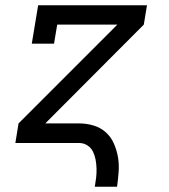

<svg xmlns="http://www.w3.org/2000/svg" viewBox="-20 -540 640 725"><path d="M338 165Q341 148 343 131Q345 114 344.5 96.5Q344 79 341 63Q338 47 331 32.5Q324 18 310 9Q296 0 279 0H38L50 -74L423 -447H196L184 -375H100L124 -520H535L523 -447L151 -74H279Q307 -74 333.5 -66Q360 -58 379.5 -40.5Q399 -23 410 2Q421 27 425.5 53.5Q430 80 428 108.5Q426 137 422 165Z"/></svg>

Font: Iosevka Etoile Oblique
Style: Regular
Weight: 400
Italic angle: -9°
Designer: Belleve Invis
Foundry: Belleve Invis
Version: Version 15.5.2; ttfautohint (v1.8.4)